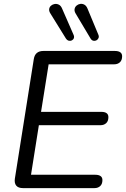

<svg xmlns="http://www.w3.org/2000/svg" viewBox="-20 -967 648 987"><path d="M98.2 0Q74.3 0 63.7 -12.6Q53 -25.3 56.4 -48.6L153.8 -663.7Q157.2 -684.6 169.6 -694.8Q182 -705 202.4 -705H571.3Q588.8 -705 598.3 -698.2Q607.8 -691.4 607.8 -677.8Q607.8 -657.3 596.3 -646.8Q584.9 -636.4 567.4 -636.4H230L191 -392H501.2Q518.7 -392 528 -385.2Q537.2 -378.5 537.2 -364.8Q537.2 -344.3 525.8 -333.9Q514.3 -323.4 496.8 -323.4H179.8L139.4 -68.6H470Q487.5 -68.6 497 -61.8Q506.5 -55 506.5 -41.4Q506.5 -20.9 495 -10.4Q483.6 0 466.1 0ZM445.6 -768.8 369.3 -896.7Q361.5 -909.5 363.4 -920.3Q365.3 -931.1 373.4 -938.1Q381.5 -945.2 392.3 -946.9Q403 -948.6 413.3 -943.2Q423.6 -937.8 429.5 -923.6L485.4 -789.2Q489.9 -779.4 486.4 -771.4Q483 -763.3 475.5 -759.5Q467.9 -755.6 459.7 -757.6Q451.4 -759.5 445.6 -768.8ZM318.7 -769.2 239.1 -897.7Q231.3 -910 232.8 -920.5Q234.3 -931.1 242.4 -937.9Q250.4 -944.8 261.2 -946.5Q272 -948.2 282.5 -943Q293 -937.8 298.9 -923.6L358.1 -788.2Q362.5 -778.5 359.6 -770.7Q356.7 -762.9 349.1 -759.2Q341.5 -755.6 333.3 -757.8Q325 -760 318.7 -769.2Z"/></svg>

Font: Nunito ExtraLight
Style: Italic
Weight: 200
Italic angle: -9°
Designer: Vernon Adams
Foundry: Vernon Adams
Version: Version 3.602